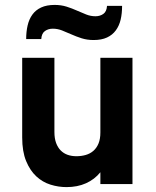

<svg xmlns="http://www.w3.org/2000/svg" viewBox="-20 -745 631 777"><path d="M386.2 0V-47.9Q362.8 -19 328.1 -3.4Q293.5 12.2 249 12.2Q216.3 12.2 184.3 2.2Q152.3 -7.8 127 -31.2Q101.6 -54.7 85.7 -93.3Q69.8 -131.8 69.8 -189V-511.2H200.2V-210.9Q200.2 -185.1 207 -166.5Q213.9 -147.9 225.8 -136Q237.8 -124 253.9 -118.4Q270 -112.8 289.1 -112.8Q309.1 -112.8 326.9 -117.9Q344.7 -123 357.9 -134.5Q371.1 -146 378.7 -164.3Q386.2 -182.6 386.2 -209V-511.2H516.1V0ZM358.9 -583Q332.5 -583 310.3 -590.1Q288.1 -597.2 268.6 -606Q249 -614.7 231 -621.8Q212.9 -628.9 193.8 -628.9Q175.3 -628.9 161.9 -619.4Q148.4 -609.9 147 -586.9H85.9Q85.9 -616.7 91.8 -642.1Q97.7 -667.5 111.1 -686Q124.5 -704.6 146.7 -714.8Q168.9 -725.1 201.2 -725.1Q227.5 -725.1 249.8 -718Q272 -710.9 291.5 -702.1Q311 -693.4 329.1 -686.3Q347.2 -679.2 366.2 -679.2Q384.8 -679.2 398.2 -688.7Q411.6 -698.2 413.1 -721.2H474.1Q474.1 -690.9 468.3 -665.8Q462.4 -640.6 448.7 -622.1Q435.1 -603.5 413.1 -593.3Q391.1 -583 358.9 -583Z"/></svg>

Font: Overpass
Style: Bold
Weight: 700
Designer: Delve Withrington
Foundry: Delve Fonts
Version: Version 1.001